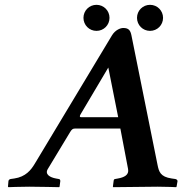

<svg xmlns="http://www.w3.org/2000/svg" viewBox="-20 -774 759 796"><path d="M633 -91 525 -627C520.8 -648 513.5 -658 491 -658C480 -658 458.2 -650.6 444 -627L123.7 -94.5C108.8 -69.7 86.5 -40.8 39 -34L25 -32C21 -31.4 15.5 -29.1 15 -23L13 0L15 2C15 2 62 0 101 0C137 0 225 2 225 2L227 0L230 -23C230 -29 228 -31.3 223 -32L212 -34C187.6 -38.4 165 -51 178 -73L271 -227C277.3 -237.4 282 -241 290 -241H479L511 -73C515.8 -47.9 493.4 -38.4 469 -34L458 -32C453 -31.3 451.8 -29.5 451 -23L448 0L450 2C450 2 598 0 634 0C673 0 710 2 710 2L712 0L716 -23C716 -29 710 -31.4 706 -32L692 -34C644.5 -40.8 638.7 -62.6 633 -91ZM316 -288C309.8 -288 309.8 -292.9 314 -300L429 -494L470 -288ZM548 -700C548 -670 572 -646 602 -646C632 -646 656 -670 656 -700C656 -730 632 -754 602 -754C572 -754 548 -730 548 -700ZM326 -700C326 -670 350 -646 380 -646C410 -646 434 -670 434 -700C434 -730 410 -754 380 -754C350 -754 326 -730 326 -700Z"/></svg>

Font: Linux Libertine O
Style: Bold Italic
Weight: 700
Italic angle: -11.5°
Designer: Philipp H. Poll
Foundry: Philipp H. Poll
Version: Version 4.1.0